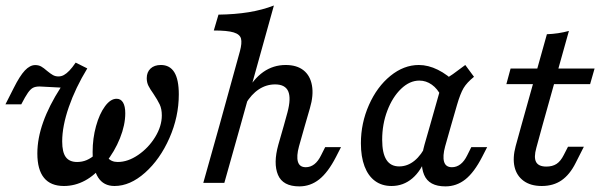

<svg xmlns="http://www.w3.org/2000/svg" viewBox="-29 -661 2176 694"><path d="M106 -106.4Q106 -160.6 127.1 -219.7Q148.1 -278.9 190.2 -344.4Q175.5 -345.2 160 -346Q137.5 -347.6 114.3 -348.4Q99.2 -348.4 90.1 -343.6Q81.1 -338.8 71.8 -325.5Q62.5 -312.3 47.9 -283.9H-9.3L20.5 -342.7Q42.5 -386.7 60.9 -406.3Q79.4 -425.8 98.3 -425.8Q110.7 -425.8 119.9 -420.6Q129.2 -415.3 141.1 -404.8Q153.7 -394.4 162.5 -389.5Q171.4 -384.7 182.1 -384.7Q192.7 -384.7 202.1 -389.9Q211.4 -395 221.9 -405.9Q232.4 -416.8 244.5 -434.7L286.5 -413.7Q243.8 -343.5 219.8 -274.3Q195.8 -205 195.8 -149.8Q195.8 -110.7 208.9 -93.1Q222 -75.5 249.9 -75.5Q268.2 -75.5 284.2 -82.3Q300.2 -89.1 316.4 -103.5L343.3 -65.2Q314.9 -28 278.5 -8.4Q242.1 11.3 202.1 11.3Q154.1 11.3 130.1 -18.2Q106 -47.6 106 -106.4ZM305.8 -111.9Q305.8 -160.7 318.1 -205.1Q330.4 -249.6 350.5 -276.8Q370.5 -304 392.4 -304Q407.6 -304 415.7 -290.5Q423.8 -277 423.8 -251.5Q423.8 -209.4 404.7 -161.5Q385.5 -113.5 352.5 -72.3L325.2 -102L348 -133.4Q348.5 -106 360.9 -90.7Q373.2 -75.5 396.7 -75.5Q433.2 -75.5 470.4 -100.9Q507.6 -126.3 531.8 -165.6Q555.9 -204.9 555.9 -243.9Q555.9 -267.3 548.2 -283.5Q540.4 -299.8 525.8 -321.7Q513.6 -338.7 507.5 -350.9Q501.4 -363.1 501.4 -378.4Q501.4 -400.2 515.1 -413.2Q528.9 -426.1 552.4 -426.1Q584.9 -426.1 601.1 -399.8Q617.3 -373.6 617.3 -319.6Q617.3 -239.1 583.4 -162Q549.4 -84.9 495.3 -36.8Q441.2 11.3 384.9 11.3Q345.2 11.3 325.5 -19.9Q305.8 -51.2 305.8 -111.9Z M743.8 -550.8 760.7 -608.1Q820.5 -608.9 870 -616.9Q919.4 -625 961 -641.1L840.1 -206.7H763.9L838.2 -475.8Q846.2 -505.6 842.2 -521.3Q838.1 -537 815.5 -543.9Q793 -550.8 743.8 -550.8ZM763.9 -206.7H840.1L781.9 0H705.8ZM965.3 -355.9Q933.8 -355.9 906.8 -338.2Q879.7 -320.5 858.5 -285.2L857.9 -322.7Q886.5 -375.4 922.7 -400.8Q958.8 -426.1 1003.7 -426.1Q1043.7 -426.1 1068 -407Q1092.3 -387.8 1098.6 -352.2Q1105 -316.6 1091.2 -269.8L1072.9 -206.7H996.8L1010.1 -254.9Q1023.6 -305.8 1012.8 -330.9Q1001.9 -355.9 965.3 -355.9ZM1076.2 -56.6Q1093.2 -56.6 1107.2 -67.4Q1121.1 -78.2 1131.6 -99.8L1146.4 -129.2H1203.6L1185.5 -93.8Q1156.7 -37.8 1124.7 -12.5Q1092.8 12.7 1052.9 12.7Q993.4 12.7 975.8 -28.9Q958.3 -70.5 977 -137.7L996.8 -206.7H1072.9L1051.7 -131.9Q1042.1 -96.6 1047.8 -76.6Q1053.6 -56.6 1076.2 -56.6Z M1275.5 -143.1Q1275.5 -215.9 1304.6 -281.6Q1333.7 -347.3 1382.1 -386.7Q1430.5 -426.1 1484.9 -426.1Q1518.8 -426.1 1553.7 -408.8Q1588.7 -391.5 1621.7 -358.4L1565.1 -314.2Q1552.4 -340.4 1531.8 -355Q1511.1 -369.7 1486.7 -369.7Q1451.7 -369.7 1420.7 -339.9Q1389.8 -310.2 1371.1 -261.2Q1352.4 -212.2 1352.4 -155.9Q1352.4 -107.3 1367.7 -83.4Q1382.9 -59.5 1413.9 -59.5Q1443.8 -59.5 1469.1 -80Q1494.4 -100.6 1512.5 -138.9L1512.1 -95.5Q1493.8 -43.8 1461.3 -16.2Q1428.9 11.3 1386.3 11.3Q1351.4 11.3 1326.6 -6.9Q1301.9 -25 1288.7 -59.7Q1275.5 -94.5 1275.5 -143.1ZM1652.8 -426.1 1684.3 -383.4Q1658.3 -362.3 1646.6 -342.6Q1634.9 -322.9 1622.9 -281.8L1601.2 -206.7H1525.1L1571.6 -370.8Q1589.3 -379.9 1608.1 -393.1Q1626.9 -406.4 1652.8 -426.1ZM1604.5 -56.6Q1621.4 -56.6 1635.4 -67.4Q1649.4 -78.2 1659.9 -99.8L1674.6 -129.2H1731.9L1713.7 -93.8Q1684.9 -37.8 1653 -12.5Q1621 12.7 1581.1 12.7Q1521.6 12.7 1504.1 -28.9Q1486.5 -70.5 1505.3 -137.7L1525.1 -206.7H1601.2L1580 -131.9Q1570.4 -96.6 1576.1 -76.6Q1581.8 -56.6 1604.5 -56.6Z M2027.4 -549.2 1931.5 -206.7H1855.3L1947.8 -537.3Q1988.8 -538.7 2027.4 -549.2ZM1816.6 -413.4H2120.2L2104 -356.9H1801.3ZM1834.9 -132.8 1855.3 -206.7H1931.5L1909.6 -126.6Q1899.9 -91.9 1908.8 -75.4Q1917.7 -58.9 1945.9 -58.9Q1967.7 -58.9 1982.6 -68.5Q1997.5 -78.2 2008.8 -100.8L2024.1 -130.6H2081.4L2051.6 -71.8Q2030.6 -29.8 2000.9 -9.3Q1971.3 11.3 1929.1 11.3Q1889.3 11.3 1863.9 -7.1Q1838.5 -25.5 1830.9 -57.8Q1823.4 -90.2 1834.9 -132.8Z"/></svg>

Font: Playfair Micro SmCond SmLight
Style: Italic
Weight: 360
Width: 4
Italic angle: -15.6°
Designer: Claus Eggers Sørensen
Foundry: Claus Eggers Sørensen
Version: Version 2.203;Glyphs 3.3 (3326)